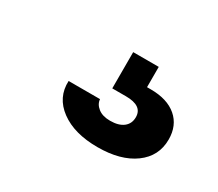

<svg xmlns="http://www.w3.org/2000/svg" viewBox="-65 -154 614 540"><g transform="rotate(30 241.5 116.0)"><path d="M285.2 256.8Q209.5 256.8 164.6 223.6Q119.6 190.4 122.1 136.2H224.1Q225.1 151.9 239.5 163.3Q253.9 174.8 278.8 174.8Q306.6 174.8 321.8 162.8Q336.9 150.9 336.9 129.9Q336.9 92.8 283.2 92.8H238.8V-24.9H321.8V41H334Q387.7 41 418 66.9Q448.2 92.8 448.2 138.2Q448.2 192.4 404.1 224.6Q359.9 256.8 285.2 256.8Z"/></g></svg>

Font: Hubot Sans Expanded
Style: Bold
Weight: 700
Width: 7
Designer: Deni Anggara
Foundry: GitHub
Version: Version 1.001;gftools[0.9.31]